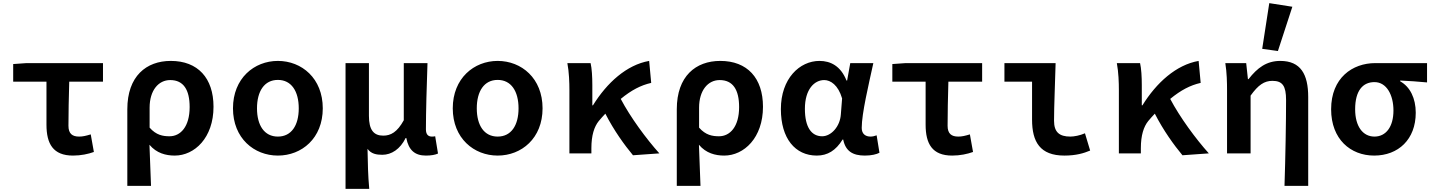

<svg xmlns="http://www.w3.org/2000/svg" viewBox="-20 -977 9140 1223"><path d="M276 -183C276 -61 318 14 445 14C496 14 542 4 578 -9L558 -121C528 -112 508 -107 484 -107C441 -107 416 -125 416 -176C416 -254 418 -355 421 -457H636V-575H149L64 -569V-457H276Z M791 -281V207H942C938 117 935 38 932 -55C977 -1 1037 14 1093 14C1219 14 1340 -99 1340 -297C1340 -480 1240 -589 1068 -589C912 -589 791 -492 791 -281ZM1188 -295C1188 -170 1130 -109 1060 -109C1018 -109 975 -116 933 -164V-291C933 -402 990 -467 1064 -467C1149 -467 1188 -405 1188 -295Z M1464 -287C1464 -96 1599 14 1750 14C1902 14 2036 -96 2036 -287C2036 -478 1902 -589 1750 -589C1599 -589 1464 -478 1464 -287ZM1883 -287C1883 -178 1836 -107 1750 -107C1664 -107 1617 -178 1617 -287C1617 -396 1664 -468 1750 -468C1836 -468 1883 -396 1883 -287Z M2181 -575V226H2332C2324 137 2323 70 2321 -29C2344 3 2378 9 2415 9C2474 9 2529 -27 2564 -98H2568C2583 -20 2623 14 2693 14C2727 14 2753 9 2770 1L2752 -109C2742 -107 2737 -107 2731 -107C2709 -107 2693 -119 2693 -153C2693 -262 2698 -435 2703 -575H2552V-211C2510 -135 2469 -113 2421 -113C2360 -113 2330 -150 2330 -239V-575Z M2864 -287C2864 -96 2999 14 3150 14C3302 14 3436 -96 3436 -287C3436 -478 3302 -589 3150 -589C2999 -589 2864 -478 2864 -287ZM3283 -287C3283 -178 3236 -107 3150 -107C3064 -107 3017 -178 3017 -287C3017 -396 3064 -468 3150 -468C3236 -468 3283 -396 3283 -287Z M4180 0C4097 -92 3995 -231 3934 -347C4002 -403 4062 -434 4128 -449L4115 -589C3972 -564 3846 -450 3757 -306H3753V-435C3753 -488 3750 -540 3742 -575H3594C3605 -517 3607 -450 3607 -403V0H3747V-33C3747 -115 3765 -170 3794 -206C3808 -223 3822 -238 3836 -253C3891 -145 3958 -53 4012 12Z M4291 -281V207H4442C4438 117 4435 38 4432 -55C4477 -1 4537 14 4593 14C4719 14 4840 -99 4840 -297C4840 -480 4740 -589 4568 -589C4412 -589 4291 -492 4291 -281ZM4688 -295C4688 -170 4630 -109 4560 -109C4518 -109 4475 -116 4433 -164V-291C4433 -402 4490 -467 4564 -467C4649 -467 4688 -405 4688 -295Z M4954 -282C4954 -95 5045 14 5183 14C5251 14 5304 -18 5347 -88H5351C5366 -14 5412 14 5489 14C5531 14 5563 6 5582 -4L5564 -115C5551 -110 5537 -107 5525 -107C5494 -107 5469 -123 5469 -162C5469 -255 5513 -437 5543 -575H5396L5376 -464H5372C5335 -557 5270 -589 5200 -589C5073 -589 4954 -476 4954 -282ZM5336 -248C5331 -172 5275 -109 5217 -109C5149 -109 5107 -166 5107 -284C5107 -409 5168 -467 5230 -467C5270 -467 5319 -436 5344 -350Z M5876 -183C5876 -61 5918 14 6045 14C6096 14 6142 4 6178 -9L6158 -121C6128 -112 6108 -107 6084 -107C6041 -107 6016 -125 6016 -176C6016 -254 6018 -355 6021 -457H6236V-575H5749L5664 -569V-457H5876Z M6554 -215C6554 -73 6605 14 6760 14C6834 14 6884 -1 6924 -18L6891 -128C6859 -114 6822 -107 6798 -107C6728 -107 6694 -135 6694 -208C6694 -302 6701 -453 6704 -575H6378V-457H6554Z M7680 0C7597 -92 7495 -231 7434 -347C7502 -403 7562 -434 7628 -449L7615 -589C7472 -564 7346 -450 7257 -306H7253V-435C7253 -488 7250 -540 7242 -575H7094C7105 -517 7107 -450 7107 -403V0H7247V-33C7247 -115 7265 -170 7294 -206C7308 -223 7322 -238 7336 -253C7391 -145 7458 -53 7512 12Z M8020 -666 8120 -652 8212 -934 8065 -957ZM8172 -340C8172 -198 8168 25 8162 207H8313V-359C8313 -504 8265 -589 8135 -589C8048 -589 7989 -545 7933 -473H7929L7918 -575H7785C7795 -513 7796 -450 7796 -403V0H7946V-368C7995 -436 8033 -462 8085 -462C8149 -462 8172 -430 8172 -340Z M8459 -281C8459 -90 8583 14 8733 14C8887 14 8998 -89 8998 -259C8998 -351 8962 -424 8899 -459V-464C8961 -461 9006 -458 9070 -452V-575H8740C8595 -575 8459 -481 8459 -281ZM8856 -273C8856 -169 8808 -107 8735 -107C8661 -107 8612 -172 8612 -281C8612 -401 8662 -454 8735 -454C8813 -454 8856 -371 8856 -273Z"/></svg>

Font: Kawkab Mono
Style: Bold
Weight: 700
Monospace: yes
Designer: Abdullah Arif
Foundry: Abdullah Arif
Version: Version 1.000;PS 000.500;hotconv 1.0.88;makeotf.lib2.5.64775